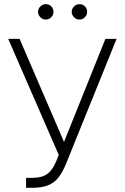

<svg xmlns="http://www.w3.org/2000/svg" viewBox="-20 -894 601 924"><path d="M105.5 -38.1H135.7Q182.1 -38.1 207.8 -57.1Q233.4 -76.2 251 -119.1L262.7 -148.4L19.5 -707H74.2L288.1 -210.9L487.3 -707H541L296.9 -103.5Q280.3 -64 261.5 -39.8Q242.7 -15.6 212.6 -2.9Q182.6 9.8 136.7 9.8H105.5ZM163.1 -836.9Q163.1 -852.1 174.3 -863Q185.5 -874 200.2 -874Q216.3 -874 226.8 -863.3Q237.3 -852.5 237.3 -836.9Q237.3 -821.8 226.6 -810.8Q215.8 -799.8 200.2 -799.8Q185.5 -799.8 174.3 -811Q163.1 -822.3 163.1 -836.9ZM325.2 -836.9Q325.2 -852.1 336.4 -863Q347.7 -874 362.3 -874Q377.9 -874 388.7 -863.3Q399.4 -852.5 399.4 -836.9Q399.4 -822.3 388.4 -811Q377.4 -799.8 362.3 -799.8Q347.7 -799.8 336.4 -811Q325.2 -822.3 325.2 -836.9Z"/></svg>

Font: Pretendard ExtraLight
Style: Regular
Weight: 200
Designer: Base glyphs from Inter by Rasmus Andersson; Hangeul glyphs from Noto Sans CJK(Source Han Sans) by Jang Soo-young and Kan
Foundry: Kil Hyung-jin
Version: Version 1.309